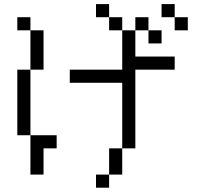

<svg xmlns="http://www.w3.org/2000/svg" viewBox="-20 -832 1040 915"><path d="M500 -750H437.5V-812.5H500ZM62.5 -500H125V-187.5H62.5ZM62.5 -750H125V-687.5H62.5ZM125 -187.5H250V-125H187.5V0H125ZM125 -687.5H187.5V-500H125ZM312.5 -500H562.5V-687.5H625V-562.5H812.5V-500H625V-125H562.5V-437.5H312.5ZM437.5 0H500V62.5H437.5ZM500 -125H562.5V0H500ZM500 -750H562.5V-687.5H500ZM625 -750H687.5V-687.5H625ZM687.5 -687.5H750V-625H687.5ZM750 -812.5H812.5V-750H750ZM812.5 -750H875V-687.5H812.5Z"/></svg>

Font: 寒蝉点阵体 16px
Style: Regular
Weight: 400
Designer: Designed by Warren2060
Foundry: ChillType
Version: Version 1.000